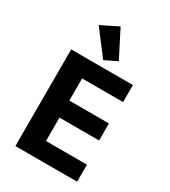

<svg xmlns="http://www.w3.org/2000/svg" viewBox="-231 -1089 1063 1201"><g transform="rotate(30 300.0 -488.5)"><path d="M80 0V-698H526V-575H230V-415H516V-292H230V-123H526V0ZM153 -916 276 -977 375 -783 287 -740Z"/></g></svg>

Font: iA Writer Duo V
Style: Regular
Weight: 400
Designer: Mike Abbink, Paul van der Laan, Pieter van Rosmalen, Oliver Reichenstein
Foundry: Information Architects Inc.
Version: Version 2.000